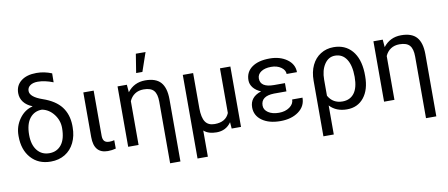

<svg xmlns="http://www.w3.org/2000/svg" viewBox="-80 -1115 3856 1654"><g transform="rotate(-10 1847.5 -287.5)"><path d="M138.2 -248.5Q138.2 -162.6 177.5 -113Q216.8 -63.5 283.7 -63.5Q350.1 -63.5 389.2 -112.8Q428.2 -162.1 428.2 -258.8Q428.2 -325.2 387 -378.7Q345.7 -432.1 284.7 -444.3Q218.3 -444.3 178.2 -394.3Q138.2 -344.2 138.2 -248.5ZM107.9 -619.6Q107.9 -686 157.5 -724.9Q207 -763.7 292.5 -763.7Q360.4 -763.7 425.8 -736.8L424.8 -658.7Q351.1 -687.5 290.5 -687.5Q248.5 -687.5 223.9 -669.9Q199.2 -652.3 199.2 -622.1Q199.2 -569.3 307.4 -532Q415.5 -494.6 466.1 -429Q516.6 -363.3 519 -267.6V-248.5Q519 -173.8 490.2 -114.5Q461.4 -55.2 408 -22.7Q354.5 9.8 283.7 9.8Q175.3 9.8 111.1 -62.3Q46.9 -134.3 46.9 -252.4V-258.8Q46.9 -339.4 92.8 -403.8Q138.7 -468.3 209 -485.4L208.5 -487.8Q160.2 -506.8 134 -541Q107.9 -575.2 107.9 -619.6Z M752 -528.3V-133.3Q752 -102.5 765.4 -86.9Q778.8 -71.3 810.1 -71.3Q833.5 -71.3 852.5 -77.1L853 -3.4Q818.8 5.9 783.2 5.9Q661.6 5.9 661.6 -137.7V-528.3Z M1042.5 -528.3 1047.9 -461.9Q1106.4 -538.1 1204.1 -538.1Q1296.9 -538.1 1339.4 -490Q1381.8 -441.9 1382.3 -342.3V202.6H1292V-336.9Q1292 -403.3 1265.6 -433.6Q1239.3 -463.9 1176.8 -463.9Q1131.8 -463.9 1100.1 -442.6Q1068.4 -421.4 1051.8 -383.3V0H960.9V-528.3ZM1165 -778.3H1250L1193.4 -613.8H1138.7Z M1622.1 -528.3V-219.2Q1622.6 -139.6 1647.7 -101.6Q1672.9 -63.5 1729.5 -63.5Q1826.7 -63.5 1856.9 -137.7V-528.3H1947.8V0H1866.2L1861.8 -56.2Q1816.4 9.8 1733.4 9.8Q1661.6 9.8 1622.1 -25.9V203.1H1531.7V-528.3Z M2162.6 -148.4Q2162.6 -110.8 2198.5 -86.9Q2234.4 -63 2292 -63Q2347.2 -63 2385 -89.8Q2422.9 -116.7 2422.9 -156.2H2513.2Q2513.2 -80.6 2450.9 -35.4Q2388.7 9.8 2292 9.8Q2192.4 9.8 2131.8 -33.4Q2071.3 -76.7 2071.3 -148.4Q2071.3 -239.3 2171.4 -271.5Q2128.4 -289.1 2104.5 -318.8Q2080.6 -348.6 2080.6 -384.3Q2080.6 -456.5 2137 -497.1Q2193.4 -537.6 2292 -537.6Q2382.8 -537.6 2443.6 -493.9Q2504.4 -450.2 2504.4 -380.9H2414.1Q2414.1 -415 2379.2 -439.7Q2344.2 -464.4 2292 -464.4Q2237.3 -464.4 2204.3 -442.1Q2171.4 -419.9 2171.4 -383.8Q2171.4 -305.7 2290.5 -305.7H2386.2V-233.4H2276.9Q2162.6 -230.5 2162.6 -148.4Z M2723.6 -135.7Q2764.2 -64 2847.7 -64Q2913.6 -64 2950.2 -111.6Q2986.8 -159.2 2986.8 -254.4Q2986.8 -354.5 2951.4 -409.2Q2916 -463.9 2851.1 -463.9Q2793.9 -463.9 2758.8 -411.1Q2723.6 -358.4 2723.6 -275.9ZM2851.1 -538.1Q2952.1 -538.1 3011.7 -469.2Q3071.3 -400.4 3076.7 -276.4L3077.1 -244.1Q3077.1 -127 3022.5 -58.6Q2967.8 9.8 2874.5 9.8Q2779.3 9.8 2723.6 -50.8V203.1H2632.8V-283.2Q2632.8 -360.4 2660.4 -418Q2688 -475.6 2738 -506.8Q2788.1 -538.1 2851.1 -538.1Z M3280.8 -528.3 3286.1 -461.9Q3344.7 -538.1 3442.4 -538.1Q3535.2 -538.1 3577.6 -490Q3620.1 -441.9 3620.6 -342.3V202.6H3530.3V-336.9Q3530.3 -403.3 3503.9 -433.6Q3477.5 -463.9 3415 -463.9Q3370.1 -463.9 3338.4 -442.6Q3306.6 -421.4 3290 -383.3V0H3199.2V-528.3Z"/></g></svg>

Font: MAUL
Style: Regular
Weight: 400
Designer: MAUL
Version: Version 1.0; 2020; ttfautohint (v1.8.3)